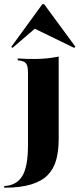

<svg xmlns="http://www.w3.org/2000/svg" viewBox="-67 -695 376 908"><path d="M65.3 -209.7V-352.4Q65.3 -381.5 57.3 -393.5Q49.2 -405.6 25 -408.9L16.9 -409.7V-418.5Q41.1 -416.9 59.7 -416.5Q78.2 -416.1 96.8 -416.1Q126.6 -416.1 154.4 -419Q182.3 -421.8 210.5 -427.4V-418.5V-209.7ZM-46.8 192.7V184.7Q10.5 182.3 37.9 138.3Q65.3 94.4 65.3 -8.1V-209.7H210.5V-36.3Q210.5 16.9 199.2 59.7Q187.9 102.4 159.7 131.9Q131.5 161.3 81 177Q30.6 192.7 -46.8 192.7ZM-8.1 -468.5 -13.7 -473.4 133.1 -675H141.9L289.5 -474.2L283.9 -468.5L76.6 -569.4L116.1 -575Z"/></svg>

Font: Playfair 144pt SemiCondensed Black
Style: Regular
Weight: 900
Width: 4
Designer: Claus Eggers Sørensen
Foundry: Claus Eggers Sørensen
Version: Version 2.203